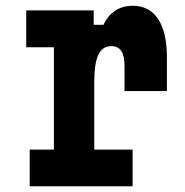

<svg xmlns="http://www.w3.org/2000/svg" viewBox="-20 -646 640 666"><path d="M71 -610H305V-560H339Q353 -591 379 -608.5Q405 -626 440 -626Q498 -626 528.5 -580Q559 -534 559 -446V-330H412V-418Q412 -486 367 -486Q335 -486 321 -456Q307 -426 307 -362V-127H440V0H83V-127H167V-482H71Z"/></svg>

Font: Martian Mono Condensed SemiBold
Style: Regular
Weight: 600
Width: 3
Designer: Roman Shamin
Foundry: Evil Martians
Version: Version 1.000